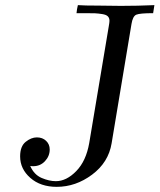

<svg xmlns="http://www.w3.org/2000/svg" viewBox="-20 -703 619 745"><path d="M58.1 -96.2Q58.1 -135.3 79.6 -152.6Q101.1 -169.9 123 -169.9Q145 -169.9 158.9 -156.5Q172.9 -143.1 172.9 -123Q172.9 -97.2 154.5 -77.6Q136.2 -58.1 108.9 -58.1Q101.1 -58.1 97.2 -59.1Q112.3 -24.9 141.6 -12.5Q170.9 0 196.8 0Q237.8 0 275.9 -39.1Q314 -78.1 326.2 -147.9L401.9 -600.1Q404.8 -616.2 404.8 -622.1Q404.8 -633.3 398.4 -639.6Q392.1 -646 376.5 -648.4Q360.8 -650.9 348.9 -651.4Q336.9 -651.9 311 -651.9H276.9Q276.9 -655.8 278.8 -667Q280.8 -678.2 282.2 -683.1Q305.2 -681.2 366.2 -681.2Q380.4 -681.2 407.7 -680.7Q435.1 -680.2 449.2 -680.2Q513.2 -680.2 579.1 -683.1L574.2 -651.9Q522.5 -651.9 508.8 -646Q495.1 -640.1 490.2 -609.9L413.1 -147Q400.9 -72.8 337.4 -25.4Q273.9 22 200.2 22Q137.2 22 97.7 -12.7Q58.1 -47.4 58.1 -96.2Z"/></svg>

Font: CMU Serif Extra
Style: RomanSlanted
Weight: 500
Italic angle: -9.46001°
Version: Version 0.7.0